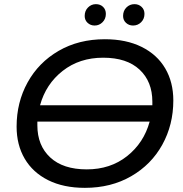

<svg xmlns="http://www.w3.org/2000/svg" viewBox="-20 -897 880 925"><path d="M815 -413Q815 -296 762 -200Q709 -104 612 -48Q515 8 389 8Q286 8 212 -29Q138 -66 99 -132.5Q60 -199 60 -287Q60 -404 113 -500Q166 -596 262.5 -652Q359 -708 485 -708Q588 -708 662.5 -671Q737 -634 776 -567.5Q815 -501 815 -413ZM173 -390H714V-407Q714 -504 652.5 -561.5Q591 -619 477 -619Q363 -619 282 -555.5Q201 -492 173 -390ZM701 -311H160V-293Q160 -196 222 -138.5Q284 -81 398 -81Q512 -81 592.5 -145Q673 -209 701 -311ZM388 -820Q388 -845 404 -861Q420 -877 442 -877Q463 -877 476.5 -864Q490 -851 490 -830Q490 -806 474 -790Q458 -774 436 -774Q416 -774 402 -787Q388 -800 388 -820ZM573 -820Q573 -845 589 -861Q605 -877 628 -877Q648 -877 662 -864Q676 -851 676 -830Q676 -806 660 -790Q644 -774 621 -774Q601 -774 587 -787Q573 -800 573 -820Z"/></svg>

Font: Montserrat Alternates Medium
Style: Italic
Weight: 500
Italic angle: -11.3°
Designer: Julieta Ulanovsky
Foundry: Julieta Ulanovsky
Version: Version 7.200